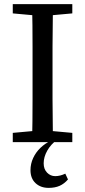

<svg xmlns="http://www.w3.org/2000/svg" viewBox="-20 -690 413 932"><path d="M42 0V-45L174 -57H199L331 -45V0ZM135 0Q137 -51 137.5 -102.5Q138 -154 138 -206Q138 -258 138 -310V-359Q138 -411 138 -463Q138 -515 137.5 -567Q137 -619 135 -670H237Q237 -620 236 -568Q235 -516 235 -464Q235 -412 235 -359V-310Q235 -259 235 -207Q235 -155 236 -103.5Q237 -52 237 0ZM42 -625V-670H331V-625L199 -613H174ZM216 222Q177 222 152.5 199Q128 176 128 136Q128 105 141 77Q154 49 176.5 27.5Q199 6 227 -7V-13H259Q227 10 209.5 41Q192 72 192 103Q192 131 208.5 148Q225 165 248 165Q260 165 272 162Q284 159 297 153L310 181Q292 202 269.5 212Q247 222 216 222Z"/></svg>

Font: Source Serif 4 18pt
Style: Regular
Weight: 400
Designer: Frank Grießhammer
Foundry: Adobe Systems Incorporated
Version: Version 4.004;hotconv 1.0.116;makeotfexe 2.5.65601